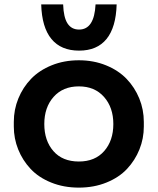

<svg xmlns="http://www.w3.org/2000/svg" viewBox="-20 -837 719 876"><path d="M340.8 -606Q258.3 -606 214.6 -659.2Q170.9 -712.4 168 -816.9H268.1Q270 -757.8 288.1 -730Q306.2 -702.1 340.8 -702.1Q410.2 -702.1 416 -816.9H512.2Q509.3 -712.4 466.1 -659.2Q422.9 -606 340.8 -606ZM339.8 19Q270.5 19 213.4 -4.2Q156.2 -27.3 119.6 -66.4Q83 -105.5 63 -155.3Q43 -205.1 43 -259.8V-280.8Q43 -336.9 63.7 -387.7Q84.5 -438.5 121.8 -477.3Q159.2 -516.1 215.8 -539.1Q272.5 -562 339.8 -562Q406.7 -562 463.4 -539.1Q520 -516.1 557.4 -477.3Q594.7 -438.5 615.5 -387.7Q636.2 -336.9 636.2 -280.8V-259.8Q636.2 -205.1 616.2 -155.3Q596.2 -105.5 559.6 -66.4Q522.9 -27.3 465.8 -4.2Q408.7 19 339.8 19ZM339.8 -100.1Q413.6 -100.1 455.3 -147.7Q497.1 -195.3 497.1 -271Q497.1 -346.7 454.6 -394.8Q412.1 -442.9 339.8 -442.9Q267.1 -442.9 224.6 -395Q182.1 -347.2 182.1 -271Q182.1 -195.3 223.6 -147.7Q265.1 -100.1 339.8 -100.1Z"/></svg>

Font: Sora SemiBold
Style: Regular
Weight: 600
Designer: Jonathan Barnbrook, Julián Moncada
Foundry: Barnbrook Fonts
Version: Version 2.000